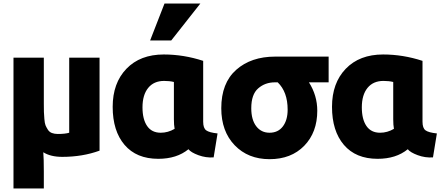

<svg xmlns="http://www.w3.org/2000/svg" viewBox="-20 -863 2482 1082"><path d="M331 21Q265 21 224 -5Q227 31 227 104V199H56V-538H227V-277Q227 -246 227.5 -232Q228 -218 230 -193Q232 -168 236.5 -157Q241 -146 249.5 -132.5Q258 -119 272.5 -113.5Q287 -108 306 -108Q347 -108 370 -115V-538H541V-14Q445 21 331 21Z M1042 -22Q976 32 872 32Q749 32 682 -46.5Q615 -125 615 -261Q615 -395 692.5 -475.5Q770 -556 903 -556Q1015 -556 1125 -520V-177Q1125 -141 1142 -128.5Q1159 -116 1206 -111L1184 24Q1140 27 1098 11.5Q1056 -4 1042 -22ZM960 -191V-401Q936 -407 905 -407Q847 -407 815 -367.5Q783 -328 783 -258Q783 -191 809 -153Q835 -115 886 -115Q927 -115 964 -137Q960 -158 960 -191ZM945 -635H826L907 -843H1109Z M1768 -239Q1768 -117 1694.5 -41.5Q1621 34 1499 34Q1378 34 1302.5 -44.5Q1227 -123 1227 -253Q1227 -395 1311 -469.5Q1395 -544 1531 -544H1832V-399H1721Q1768 -325 1768 -239ZM1601 -245Q1601 -345 1545 -399H1529Q1474 -399 1435 -365Q1396 -331 1396 -253Q1396 -188 1424 -151.5Q1452 -115 1499 -115Q1547 -115 1574 -150.5Q1601 -186 1601 -245Z M2278 -22Q2212 32 2108 32Q1985 32 1918 -46.5Q1851 -125 1851 -261Q1851 -395 1928.5 -475.5Q2006 -556 2139 -556Q2251 -556 2361 -520V-177Q2361 -141 2378 -128.5Q2395 -116 2442 -111L2420 24Q2376 27 2334 11.5Q2292 -4 2278 -22ZM2196 -191V-401Q2172 -407 2141 -407Q2083 -407 2051 -367.5Q2019 -328 2019 -258Q2019 -191 2045 -153Q2071 -115 2122 -115Q2163 -115 2200 -137Q2196 -158 2196 -191Z"/></svg>

Font: Repo
Style: ExtraBold
Weight: 800
Designer: Stefan Peev
Foundry: Context Ltd
Version: Version 001.000